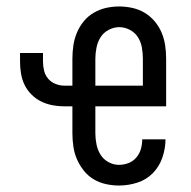

<svg xmlns="http://www.w3.org/2000/svg" viewBox="-20 -562 590 594"><path d="M348 12Q328 12 307.5 7.5Q287 3 269.5 -7.5Q252 -18 239 -34.5Q226 -51 218 -69.5Q210 -88 207 -108.5Q204 -129 204 -150V-233H179Q160 -233 142 -236.5Q124 -240 107.5 -248Q91 -256 77.5 -269.5Q64 -283 56 -299.5Q48 -316 45 -334.5Q42 -353 42 -372V-398H113V-372Q113 -357 116.5 -343Q120 -329 129 -318.5Q138 -308 151.5 -302.5Q165 -297 179 -297H204V-380Q204 -401 207 -421.5Q210 -442 218 -461Q226 -480 239 -496Q252 -512 270 -522.5Q288 -533 308 -537.5Q328 -542 349 -542Q369 -542 389.5 -537.5Q410 -533 427.5 -522.5Q445 -512 458.5 -496Q472 -480 480 -461Q488 -442 491 -421.5Q494 -401 494 -380V-233H275V-150Q275 -133 278.5 -115.5Q282 -98 291 -83.5Q300 -69 315.5 -60.5Q331 -52 348 -52Q363 -52 377.5 -57.5Q392 -63 402 -75Q412 -87 416 -101.5Q420 -116 420 -131H492Q492 -103 482.5 -75Q473 -47 453 -26.5Q433 -6 405 3Q377 12 348 12ZM422 -297V-380Q422 -397 419 -414.5Q416 -432 407 -446.5Q398 -461 382 -469.5Q366 -478 349 -478Q332 -478 316 -469.5Q300 -461 291 -446.5Q282 -432 278.5 -414.5Q275 -397 275 -380V-297Z"/></svg>

Font: Lode Term
Style: Regular
Weight: 400
Monospace: yes
Designer: Belleve Invis
Foundry: Belleve Invis
Version: Version 29.2.0